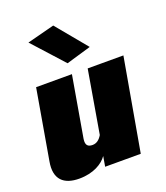

<svg xmlns="http://www.w3.org/2000/svg" viewBox="-157 -772 751 871"><g transform="rotate(-20 218.0 -336.5)"><path d="M76.2 10.7C145 10.7 191.4 -18.1 212.4 -48.8L204.1 0H376L454.6 -446.3H282.2L230.5 -143.6C219.2 -124.5 204.6 -112.3 184.6 -112.3C162.6 -112.3 150.9 -122.1 155.3 -151.9L206.1 -446.3H33.2L-24.9 -109.9C-40.5 -25.4 2.4 10.7 76.2 10.7ZM204.6 -499.5 324.2 -534.7 201.7 -682.6 69.8 -648.4Z"/></g></svg>

Font: Roboto Flex Super Cond Black
Style: Italic
Weight: 900
Width: 3
Italic angle: -10°
Designer: Berlow after Robertson
Foundry: Google
Version: Version 3.200;Glyphs 3.3 (3311)